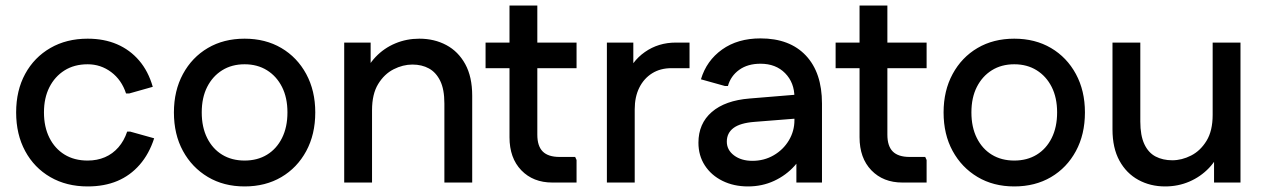

<svg xmlns="http://www.w3.org/2000/svg" viewBox="-20 -656 4543 690"><path d="M295 14Q219 14 161 -19.5Q103 -53 70.5 -113Q38 -173 38 -252Q38 -331 70.5 -390.5Q103 -450 161 -483.5Q219 -517 295 -517Q354 -517 400.5 -497Q447 -477 480 -438.5Q513 -400 529 -344L444 -320H433Q417 -369 379.5 -397Q342 -425 295 -425Q247 -425 212 -403Q177 -381 157.5 -342.5Q138 -304 138 -252Q138 -200 157.5 -161Q177 -122 212 -100.5Q247 -79 295 -79Q329 -79 357 -91Q385 -103 405.5 -126.5Q426 -150 437 -183H448L534 -159Q516 -103 482 -64Q448 -25 401.5 -5.5Q355 14 295 14Z M859 14Q784 14 727 -20Q670 -54 637.5 -113.5Q605 -173 605 -252Q605 -330 637.5 -390Q670 -450 727 -483.5Q784 -517 859 -517Q934 -517 991 -483.5Q1048 -450 1080.5 -390Q1113 -330 1113 -252Q1113 -173 1080.5 -113Q1048 -53 991 -19.5Q934 14 859 14ZM859 -79Q905 -79 939.5 -100Q974 -121 993.5 -160Q1013 -199 1013 -252Q1013 -305 993.5 -343.5Q974 -382 939.5 -403.5Q905 -425 859 -425Q813 -425 778.5 -403.5Q744 -382 724.5 -343.5Q705 -305 705 -252Q705 -199 724.5 -160Q744 -121 778.5 -100Q813 -79 859 -79Z M1217 0V-503H1312V-368L1285 -377Q1300 -420 1330 -451.5Q1360 -483 1400.5 -500Q1441 -517 1487 -517Q1541 -517 1584 -494Q1627 -471 1652 -425.5Q1677 -380 1677 -312V0H1577V-284Q1577 -335 1562 -365.5Q1547 -396 1521.5 -410Q1496 -424 1462 -424Q1428 -424 1394.5 -407Q1361 -390 1339 -354Q1317 -318 1317 -260V0Z M1965 0Q1896 0 1853.5 -44Q1811 -88 1811 -163V-636H1911V-172Q1911 -131 1930.5 -111.5Q1950 -92 1991 -92H2047L2052 -81V0ZM1725 -411V-503H2052V-411Z M2161 0V-503H2256V-368L2229 -377Q2249 -435 2297.5 -469Q2346 -503 2409 -503H2458V-411H2393Q2353 -411 2323.5 -392.5Q2294 -374 2277.5 -341Q2261 -308 2261 -263V0Z M2668 14Q2617 14 2576.5 -6Q2536 -26 2513 -61.5Q2490 -97 2490 -143Q2490 -212 2538 -253.5Q2586 -295 2674 -302L2868 -318V-232L2691 -218Q2640 -214 2616 -196Q2592 -178 2592 -147Q2592 -117 2618 -97.5Q2644 -78 2684 -78Q2726 -78 2760.5 -98Q2795 -118 2815 -151.5Q2835 -185 2835 -224V-306Q2835 -359 2801.5 -393Q2768 -427 2713 -427Q2667 -427 2636.5 -405Q2606 -383 2596 -347H2585L2499 -371Q2519 -438 2575 -478Q2631 -518 2713 -518Q2818 -518 2876 -456.5Q2934 -395 2934 -284V0H2842V-146L2878 -135Q2866 -94 2835.5 -60Q2805 -26 2762 -6Q2719 14 2668 14Z M3223 0Q3154 0 3111.5 -44Q3069 -88 3069 -163V-636H3169V-172Q3169 -131 3188.5 -111.5Q3208 -92 3249 -92H3305L3310 -81V0ZM2983 -411V-503H3310V-411Z M3625 14Q3550 14 3493 -20Q3436 -54 3403.5 -113.5Q3371 -173 3371 -252Q3371 -330 3403.5 -390Q3436 -450 3493 -483.5Q3550 -517 3625 -517Q3700 -517 3757 -483.5Q3814 -450 3846.5 -390Q3879 -330 3879 -252Q3879 -173 3846.5 -113Q3814 -53 3757 -19.5Q3700 14 3625 14ZM3625 -79Q3671 -79 3705.5 -100Q3740 -121 3759.5 -160Q3779 -199 3779 -252Q3779 -305 3759.5 -343.5Q3740 -382 3705.5 -403.5Q3671 -425 3625 -425Q3579 -425 3544.5 -403.5Q3510 -382 3490.5 -343.5Q3471 -305 3471 -252Q3471 -199 3490.5 -160Q3510 -121 3544.5 -100Q3579 -79 3625 -79Z M4438 -503V0H4343V-135L4370 -127Q4355 -84 4325 -52.5Q4295 -21 4254.5 -3.5Q4214 14 4167 14Q4114 14 4071 -9.5Q4028 -33 4003 -78.5Q3978 -124 3978 -191V-503H4078V-219Q4078 -169 4092.5 -138Q4107 -107 4133 -93.5Q4159 -80 4193 -80Q4227 -80 4260.5 -97Q4294 -114 4316 -150Q4338 -186 4338 -243V-503Z"/></svg>

Font: Fustat SemiBold
Style: Regular
Weight: 600
Designer: Mohamed Gaber, Khaled Hosny, Laura Garcia Mut
Foundry: Kief Type Foundry, Alif Type Foundry, Hard Type Foundry
Version: Version 1.007